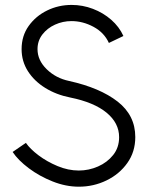

<svg xmlns="http://www.w3.org/2000/svg" viewBox="-20 -726 585 760"><path d="M292 13Q240.5 13 188.2 -7.8Q136 -28.5 93.8 -60.2Q51.5 -92 30 -124.5L82.5 -160.5Q99 -136.5 132.5 -111.2Q166 -86 208 -68.5Q250 -51 292 -51Q331.5 -51 368 -67Q404.5 -83 428 -112.5Q451.5 -142 451.5 -183Q451.5 -239 401.8 -280Q352 -321 258 -340Q202.5 -351 159 -378Q115.5 -405 90.5 -444.2Q65.5 -483.5 65.5 -531.5Q65.5 -584 93.5 -623.2Q121.5 -662.5 166.5 -684.5Q211.5 -706.5 263.5 -706.5Q307 -706.5 347.8 -691Q388.5 -675.5 420.2 -647.8Q452 -620 468.5 -583.5L411 -556Q392.5 -597 350.2 -619.8Q308 -642.5 263 -642.5Q228.5 -642.5 197.8 -628.5Q167 -614.5 147.8 -589.5Q128.5 -564.5 128.5 -531.5Q128.5 -487.5 164.8 -452Q201 -416.5 253.5 -405.5Q375.5 -378.5 445.5 -324Q515.5 -269.5 515.5 -183.5Q515.5 -125 484 -80.8Q452.5 -36.5 401.5 -11.8Q350.5 13 292 13Z"/></svg>

Font: Urbanist Light
Style: Regular
Weight: 300
Designer: Corey Hu
Foundry: Corey Hu
Version: Version 1.330; ttfautohint (v1.8.4.7-5d5b)